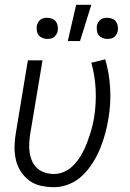

<svg xmlns="http://www.w3.org/2000/svg" viewBox="-20 -771 540 799"><path d="M205 8Q177 8 150 2Q123 -4 102 -19.5Q81 -35 66.5 -57.5Q52 -80 46 -106.5Q40 -133 40.5 -161Q41 -189 46 -218L96 -520H157L105 -209Q102 -189 101.5 -170Q101 -151 104 -132.5Q107 -114 115 -97.5Q123 -81 136.5 -69.5Q150 -58 168 -52.5Q186 -47 205 -47Q224 -47 243 -54.5Q262 -62 277 -75Q292 -88 304 -104.5Q316 -121 325 -138.5Q334 -156 341 -174Q348 -192 354 -210.5Q360 -229 364.5 -247.5Q369 -266 372 -285Q381 -343 378 -400Q375 -457 360 -510L418 -524Q435 -466 438.5 -403Q442 -340 431 -276Q426 -245 417.5 -214Q409 -183 396.5 -152.5Q384 -122 366 -93.5Q348 -65 324 -41.5Q300 -18 268.5 -5Q237 8 205 8ZM426 -609Q416 -609 406.5 -613Q397 -617 391 -624.5Q385 -632 383.5 -642.5Q382 -653 383 -664Q385 -671 388.5 -677.5Q392 -684 398 -689Q404 -694 411.5 -695.5Q419 -697 427 -697Q437 -697 447 -693Q457 -689 462.5 -681.5Q468 -674 470 -663.5Q472 -653 470 -642Q469 -635 465 -628.5Q461 -622 455 -617Q449 -612 441.5 -610.5Q434 -609 426 -609ZM176 -609Q166 -609 156.5 -613Q147 -617 141 -624.5Q135 -632 133.5 -642.5Q132 -653 133 -664Q135 -671 138.5 -677.5Q142 -684 148 -689Q154 -694 161.5 -695.5Q169 -697 177 -697Q187 -697 197 -693Q207 -689 212.5 -681.5Q218 -674 220 -663.5Q222 -653 220 -642Q219 -635 215 -628.5Q211 -622 205 -617Q199 -612 191.5 -610.5Q184 -609 176 -609ZM262 -600 297 -751H360L313 -600Z"/></svg>

Font: Iosevka Term Curly Light
Style: Italic
Weight: 300
Italic angle: -9°
Designer: Belleve Invis
Foundry: Belleve Invis
Version: Version 32.3.0